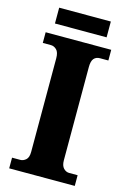

<svg xmlns="http://www.w3.org/2000/svg" viewBox="-128 -912 645 973"><g transform="rotate(15 194.5 -426.0)"><path d="M23 0V-56H66Q82 -56 95.5 -68Q109 -80 109 -109V-600Q109 -632 95.5 -645Q82 -658 66 -658H23V-714H367V-658H323Q303 -658 291.5 -645Q280 -632 280 -600V-111Q280 -83 293 -69.5Q306 -56 323 -56H367V0ZM57 -769V-852H328V-769Z"/></g></svg>

Font: Noto Serif SemiCondensed ExtraBold
Style: Regular
Weight: 800
Width: 4
Designer: Monotype Design Team
Foundry: Monotype Imaging Inc.
Version: Version 2.015